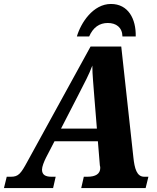

<svg xmlns="http://www.w3.org/2000/svg" viewBox="-57 -949 792 969"><path d="M331 -765H393C413 -811 445 -833 487 -833C529 -833 560 -811 561 -765H628C630 -854 590 -929 503 -929C413 -929 351 -834 331 -765ZM224 -57H203C172 -57 155 -67 155 -93C155 -108 165 -133 175 -153L218 -236H437L447 -114C447 -113 449 -110 449 -102C449 -71 425 -57 384 -57H366L353 0H678L692 -57H671C633 -57 622 -99 616 -156L555 -714H400L82 -135C48 -72 36 -57 -2 -57H-23L-37 0H211ZM340 -473C372 -536 391 -570 409 -618C409 -570 415 -519 419 -460L432 -300H251Z"/></svg>

Font: Noto Serif SemiCondensed Extra
Style: Italic
Weight: 800
Width: 4
Italic angle: -12°
Designer: Monotype Design Team
Foundry: Monotype Imaging Inc.
Version: Version 1.901